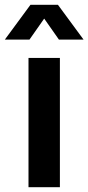

<svg xmlns="http://www.w3.org/2000/svg" viewBox="-37 -775 366 795"><path d="M203 -755H89L-17 -611H85L146 -698L207 -611H309ZM211 -535H81V0H211Z"/></svg>

Font: Montserrat_SPRD_medium Medium
Style: Regular
Weight: 400
Designer: Julieta Ulanovsky edited by Nelly Hempel
Foundry: Julieta Ulanovsky
Version: Version 4.000;PS 004.000;hotconv 1.0.88;makeotf.lib2.5.64775